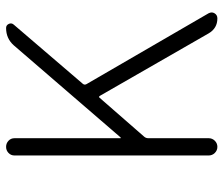

<svg xmlns="http://www.w3.org/2000/svg" viewBox="-74 -696 769 662"><g transform="rotate(-90 311.0 -364.5)"><path d="M106.4 -30.3V-699.2Q106.4 -711.9 115.2 -720.2Q124 -728.5 136.2 -728.5Q148.4 -728.5 157.2 -720.2Q166 -711.9 166 -699.2V-334Q166 -333 167 -333Q168 -333 168.9 -334L486.3 -702.1Q509.8 -728.5 545.9 -728.5Q555.7 -728.5 560.1 -719.2Q564.5 -710 557.6 -702.1L353.5 -463.9Q348.6 -458 352.5 -451.2L596.7 -30.3Q599.6 -24.4 599.6 -19.5Q599.6 -14.6 596.7 -9.8Q590.8 0 579.1 0Q544.9 0 527.3 -30.3L312.5 -404.3Q308.6 -411.1 304.7 -405.3L170.9 -252Q166 -246.1 166 -238.3V-30.3Q166 -17.6 157.2 -8.8Q148.4 0 136.2 0Q124 0 115.2 -8.8Q106.4 -17.6 106.4 -30.3Z"/></g></svg>

Font: Gen Jyuu Gothic P Light
Style: Regular
Weight: 200
Designer: [Source Han Sans]
Ryoko NISHIZUKA  (kana & ideographs); Paul D. Hunt (Latin, Greek & Cyrillic); Wenlong ZHANG  (bopomofo
Version: Version 1.002.20150607